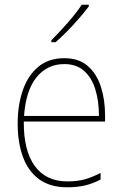

<svg xmlns="http://www.w3.org/2000/svg" viewBox="-20 -785 521 815"><path d="M253 -538Q315 -538 353 -504.5Q391 -471 408.5 -416Q426 -361 426 -295V-269H81Q80 -146 127.5 -80.5Q175 -15 266 -15Q306 -15 337 -23Q368 -31 407 -51V-23Q375 -6 341.5 2Q308 10 266 10Q192 10 145.5 -24.5Q99 -59 77 -120Q55 -181 55 -261Q55 -338 76.5 -401Q98 -464 142 -501Q186 -538 253 -538ZM253 -513Q181 -513 135.5 -457.5Q90 -402 82 -293H400Q400 -356 384.5 -406Q369 -456 336.5 -484.5Q304 -513 253 -513ZM357 -758Q331 -723 291.5 -680Q252 -637 216 -606H198V-614Q232 -648 268 -689Q304 -730 327 -765H357Z"/></svg>

Font: Noto Sans Kannada SemiCondensed Thin
Style: Regular
Weight: 100
Width: 4
Designer: Jelle Bosma - Monotype Design Team
Foundry: Monotype Imaging Inc.
Version: Version 2.005; ttfautohint (v1.8.4.7-5d5b)